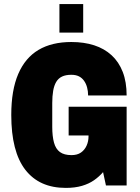

<svg xmlns="http://www.w3.org/2000/svg" viewBox="-20 -905 682 937"><path d="M301 12Q172 12 103.5 -76.5Q35 -165 35 -344Q35 -465 69 -544Q103 -623 168 -661.5Q233 -700 328 -700Q390 -700 439.5 -684Q489 -668 524.5 -635.5Q560 -603 579 -554Q598 -505 598 -439H410Q410 -460 405 -478.5Q400 -497 390 -511Q380 -525 365 -532.5Q350 -540 328 -540Q301 -540 283 -531.5Q265 -523 254.5 -505.5Q244 -488 239.5 -462Q235 -436 235 -402V-286Q235 -240 243.5 -209Q252 -178 272.5 -163Q293 -148 329 -148Q357 -148 375 -160.5Q393 -173 402.5 -194Q412 -215 412 -239V-244H315V-384H598V0H497L483 -65Q464 -43 439 -25.5Q414 -8 380 2Q346 12 301 12ZM270 -746V-885H386V-746Z"/></svg>

Font: Archivo Condensed Black
Style: Regular
Weight: 900
Width: 3
Designer: Hector Gatti
Foundry: Omnibus-Type
Version: Version 2.001